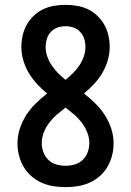

<svg xmlns="http://www.w3.org/2000/svg" viewBox="-20 -763 540 791"><path d="M250 8Q225 8 200 4Q175 0 152 -10Q129 -20 109.5 -37Q90 -54 77.5 -75.5Q65 -97 58.5 -121.5Q52 -146 52 -172Q52 -203 61.5 -232.5Q71 -262 88 -288.5Q105 -315 127 -336.5Q149 -358 174 -378Q152 -396 132.5 -417Q113 -438 98.5 -462.5Q84 -487 76 -514.5Q68 -542 68 -570Q68 -594 73.5 -617.5Q79 -641 90.5 -661.5Q102 -682 119.5 -698.5Q137 -715 158 -725Q179 -735 202.5 -739Q226 -743 250 -743Q274 -743 297.5 -739Q321 -735 342 -725Q363 -715 380.5 -698.5Q398 -682 409.5 -661.5Q421 -641 426.5 -617.5Q432 -594 432 -570Q432 -542 424 -514.5Q416 -487 401.5 -462.5Q387 -438 367.5 -417Q348 -396 326 -378Q351 -358 373 -336.5Q395 -315 412 -288.5Q429 -262 438.5 -232.5Q448 -203 448 -172Q448 -146 441.5 -121.5Q435 -97 422.5 -75.5Q410 -54 390.5 -37Q371 -20 348 -10Q325 0 300 4Q275 8 250 8ZM250 -434Q266 -447 280.5 -461.5Q295 -476 306.5 -493Q318 -510 325 -529.5Q332 -549 332 -569Q332 -586 327 -602.5Q322 -619 310.5 -631.5Q299 -644 283 -649.5Q267 -655 250 -655Q233 -655 217 -649.5Q201 -644 189.5 -631.5Q178 -619 173 -602.5Q168 -586 168 -569Q168 -549 175 -529.5Q182 -510 193.5 -493Q205 -476 219.5 -461.5Q234 -447 250 -434ZM250 -80Q269 -80 288 -85.5Q307 -91 320.5 -104Q334 -117 341 -135.5Q348 -154 348 -173Q348 -196 339.5 -217.5Q331 -239 317 -257.5Q303 -276 285.5 -291Q268 -306 250 -320Q232 -306 214.5 -291Q197 -276 183 -257.5Q169 -239 160.5 -217.5Q152 -196 152 -173Q152 -154 159 -135.5Q166 -117 179.5 -104Q193 -91 212 -85.5Q231 -80 250 -80Z"/></svg>

Font: Iosevka Semibold
Style: Regular
Weight: 600
Monospace: yes
Designer: Belleve Invis
Foundry: Belleve Invis
Version: Version 33.2.3; ttfautohint (v1.8.4)